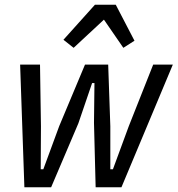

<svg xmlns="http://www.w3.org/2000/svg" viewBox="-20 -791 750 811"><path d="M65 -518H149L153 -258L152 -76H163L230 -258L339 -518H437L446 -258V-76H457L524 -258L627 -518H710L493 0H384L377 -272L379 -440H369L311 -270L196 0H83ZM469 -771 548 -619 501 -589 419 -708 291 -589 248 -623 381 -771Z"/></svg>

Font: IBM Plex Sans Condensed Text
Style: Italic
Weight: 450
Width: 3
Italic angle: -11°
Designer: Mike Abbink, Paul van der Laan, Pieter van Rosmalen
Foundry: Bold Monday
Version: Version 1.1